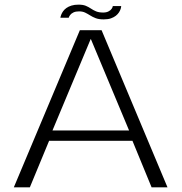

<svg xmlns="http://www.w3.org/2000/svg" viewBox="-20 -807 782 827"><path d="M39.5 0H108.5L191.5 -200.5H550.5L633 0H701.5L417.5 -677H324ZM206 -245 370.5 -638.5H371.5L536 -245ZM426.5 -723.5Q445.5 -723.5 458 -728Q470.5 -732.5 479 -739.2Q487.5 -746 492.5 -753.8Q497.5 -761.5 499.8 -769Q502 -776.5 502 -781H466Q465.5 -776 461 -769.2Q456.5 -762.5 447.2 -757.8Q438 -753 424.5 -753Q406 -753 394 -758Q382 -763 371.8 -770Q361.5 -777 349.5 -782Q337.5 -787 318 -787Q301 -787 288 -783Q275 -779 266 -772.5Q257 -766 251.8 -758.5Q246.5 -751 243.8 -743.8Q241 -736.5 240 -730.5H276Q277 -735.5 282 -742.2Q287 -749 296.5 -753.5Q306 -758 320.5 -758Q335.5 -758 346.5 -752.8Q357.5 -747.5 368 -740.8Q378.5 -734 392 -728.8Q405.5 -723.5 426.5 -723.5Z"/></svg>

Font: Anybody SemiExpanded Light
Style: Regular
Weight: 300
Width: 6
Version: Version 1.113;gftools[0.9.25]